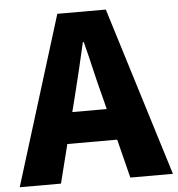

<svg xmlns="http://www.w3.org/2000/svg" viewBox="-61 -795 782 844"><g transform="rotate(-5 330.0 -372.5)"><path d="M-8 0 223 -745H437L668 0H480L437 -171H217L174 0ZM251 -309H403L387 -372Q372 -428 357.5 -491Q343 -554 328 -611H324Q311 -553 296 -490.5Q281 -428 267 -372Z"/></g></svg>

Font: Source Han Sans TC Heavy
Style: Regular
Weight: 900
Designer: Ryoko NISHIZUKA Ë•øÂ°öÊ∂ºÂ≠ê (kana, bopomofo & ideographs); Paul D. Hunt (Latin, Greek & Cyrillic); Sandoll Communicatio
Foundry: Adobe
Version: Version 2.004;hotconv 1.0.118;makeotfexe 2.5.65603